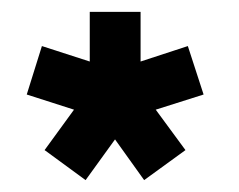

<svg xmlns="http://www.w3.org/2000/svg" viewBox="-20 -720 402 323"><path d="M124 -417 55 -467.5 104.5 -535.5 25 -561 50.5 -642.5 131 -616.5V-700H216.5V-616.5L296 -642.5L322.5 -561L242 -535.5L292 -467.5L222.5 -417L173.5 -485.5Z"/></svg>

Font: Urbanist
Style: Bold
Weight: 700
Designer: Corey Hu
Foundry: Corey Hu
Version: Version 1.330; ttfautohint (v1.8.4.7-5d5b)